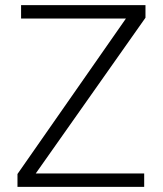

<svg xmlns="http://www.w3.org/2000/svg" viewBox="-20 -727 634 747"><path d="M48 0V-50L470 -655H62V-707H546V-658L119 -52H541V0Z"/></svg>

Font: Onest ExtraLight
Style: Regular
Weight: 250
Designer: Dmitri Voloshin, Andrey Kudryavtsev
Foundry: Dmitri Voloshin, Andrey Kudryavtsev
Version: Version 1.000;gftools[0.9.33]